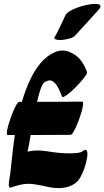

<svg xmlns="http://www.w3.org/2000/svg" viewBox="-20 -960 535 984"><path d="M79 -438H92Q109 -495 132 -546Q155 -597 187 -635.5Q219 -674 262 -693Q281 -701 300 -701Q334 -701 369 -675.5Q404 -650 426 -591Q428 -585 416.5 -569Q405 -553 386.5 -532.5Q368 -512 348.5 -494.5Q329 -477 314.5 -468Q300 -459 298 -465Q279 -515 264 -531.5Q249 -548 235 -548Q229 -548 223 -545.5Q217 -543 212 -541Q200 -535 190 -509Q180 -483 170 -438L402 -439Q406 -439 406 -429Q406 -415 398.5 -389Q391 -363 380.5 -335.5Q370 -308 359 -288.5Q348 -269 342 -269L137 -268Q134 -248 130 -227Q126 -206 121 -183Q134 -186 147 -187.5Q160 -189 172 -189Q185 -189 198.5 -187.5Q212 -186 226 -184Q249 -180 279 -177Q309 -174 337 -174Q360 -174 378.5 -176.5Q397 -179 404 -186Q413 -192 418 -192Q428 -192 428 -171Q428 -152 420 -122Q412 -92 399 -65Q386 -38 372 -26Q351 -9 328 -2.5Q305 4 281 4Q251 4 221.5 -3Q192 -10 166 -14Q146 -18 127 -18Q104 -18 83.5 -13Q63 -8 39 0Q39 0 37 1Q35 2 33 2Q30 2 27.5 -1Q25 -4 25 -14Q25 -23 28 -41Q33 -67 39 -129Q45 -191 56 -268H19Q15 -268 15 -278Q15 -292 22.5 -318Q30 -344 40.5 -371.5Q51 -399 61.5 -418.5Q72 -438 79 -438ZM261 -772Q266 -779 275 -797Q284 -815 293.5 -835.5Q303 -856 310 -870.5Q317 -885 317 -885Q328 -900 355.5 -912.5Q383 -925 414 -932.5Q445 -940 467 -940Q495 -940 495 -928Q495 -922 491 -917Q490 -915 477 -900.5Q464 -886 445.5 -866Q427 -846 409 -826Q391 -806 379 -793Q367 -780 367 -780Q360 -769 334.5 -762Q309 -755 288 -755Q272 -755 263.5 -759Q255 -763 261 -772Z"/></svg>

Font: Ga Maamli
Style: Regular
Weight: 400
Designer: Afotey Clement Nii Odai, Ama Asantewa Diaka, David Abbey-Thompson
Foundry: Sorkin Type Co.
Version: Version 1.000; ttfautohint (v1.8.4.7-5d5b)